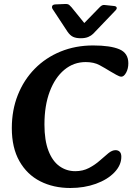

<svg xmlns="http://www.w3.org/2000/svg" viewBox="-20 -923 661 959"><path d="M331 16Q247 16 181 -17.5Q115 -51 77 -118Q39 -185 39 -283Q39 -373 69 -448.5Q99 -524 153.5 -579.5Q208 -635 282.5 -665.5Q357 -696 445 -696Q531 -696 576 -677Q621 -658 621 -607Q621 -580 610 -560Q599 -540 586 -540Q577 -540 560.5 -549.5Q544 -559 530 -567Q506 -582 477.5 -597.5Q449 -613 408 -613Q348 -613 301.5 -574.5Q255 -536 228.5 -466Q202 -396 202 -301Q202 -222 222 -170Q242 -118 277 -93Q312 -68 356 -68Q394 -68 424.5 -84Q455 -100 478.5 -121Q502 -142 521 -157.5Q540 -173 557 -173Q570 -173 578 -165Q586 -157 586 -140Q586 -98 551.5 -62Q517 -26 459 -5Q401 16 331 16ZM558 -872Q565 -880 562.5 -886Q560 -892 550 -893L503 -898Q495 -899 489.5 -896Q484 -893 479 -888L401 -808L337 -887Q333 -892 326 -898Q319 -904 304 -903L256 -901Q244 -900 241 -893.5Q238 -887 242 -879L317 -765Q330 -746 345 -739Q360 -732 383 -732Q406 -732 421 -738.5Q436 -745 445 -754Z"/></svg>

Font: Alkatra SemiBold
Style: Regular
Weight: 600
Designer: Suman Bhandary
Version: Version 1.100;gftools[0.9.22]